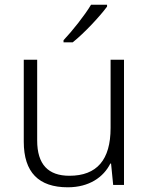

<svg xmlns="http://www.w3.org/2000/svg" viewBox="-20 -786 636 816"><path d="M435 -758V-766H367C341 -722 287 -654 250 -615V-606H289C339 -646 405 -717 435 -758ZM507 -532H450V-242C450 -107 392 -39 275 -39C185 -39 138 -87 138 -189V-532H81V-184C81 -53 145 10 268 10C359 10 420 -33 449 -91H452L461 0H507Z"/></svg>

Font: Noto Sans Sinhala UI Light
Style: Regular
Weight: 300
Designer: Jelle Bosma - Monotype Design Team
Foundry: Monotype Imaging Inc.
Version: Version 2.006